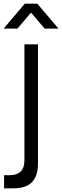

<svg xmlns="http://www.w3.org/2000/svg" viewBox="-32 -780 337 1040"><path d="M-10 240V169H20.7Q58.8 169 79.6 149.5Q100.3 130 100.3 87.3V-540H173.7V106Q173.7 151.2 159.2 180.9Q144.8 210.7 115.9 225.3Q87 240 42.7 240ZM-12.5 -625 102.2 -760H170.2L284.8 -625H209.8L136.2 -711.7L62.5 -625Z"/></svg>

Font: Manrope
Style: Regular
Weight: 400
Designer: Mikhail Sharanda
Foundry: Mikhail Sharanda
Version: Version 4.503